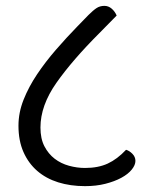

<svg xmlns="http://www.w3.org/2000/svg" viewBox="-20 -629 515 655"><path d="M43 -200Q43 -245 60.5 -289Q78 -333 106.5 -375.5Q135 -418 171 -459.5Q207 -501 245 -540L282 -578Q298 -594 309.5 -601.5Q321 -609 336 -609Q350 -609 361 -599.5Q372 -590 378 -576L319 -516Q227 -424 172.5 -346.5Q118 -269 118 -194Q118 -156 131.5 -130Q145 -104 166.5 -87.5Q188 -71 215.5 -63.5Q243 -56 270 -56Q315 -56 347.5 -71Q380 -86 410 -118Q421 -115 431.5 -104.5Q442 -94 442 -80Q442 -66 429.5 -50.5Q417 -35 394 -22.5Q371 -10 339.5 -2Q308 6 270 6Q220 6 178.5 -7Q137 -20 107 -46Q77 -72 60 -110.5Q43 -149 43 -200Z"/></svg>

Font: Baloo 2
Style: Regular
Weight: 400
Designer: Sarang Kulkarni and Ek Type
Foundry: Ek Type
Version: Version 1.640;hotconv 1.0.111;makeotfexe 2.5.65597; ttfautoh